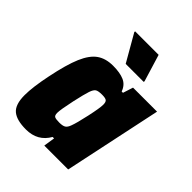

<svg xmlns="http://www.w3.org/2000/svg" viewBox="-205 -824 944 944"><g transform="rotate(45 267.0 -352.5)"><path d="M16 -107Q16 -163 35 -255Q56 -358 80 -414Q104 -470 137.5 -493.5Q171 -517 222 -517Q270 -517 299.5 -504Q329 -491 341 -457H350L367 -510H534L426 0H260L269 -59H259Q221 8 140 8Q75 8 45.5 -17Q16 -42 16 -107ZM284 -165Q294 -191 308.5 -257.5Q323 -324 323 -347Q323 -366 315 -372Q307 -378 284 -378Q258 -378 247.5 -371.5Q237 -365 229 -341.5Q221 -318 207 -255Q191 -181 191 -159Q191 -141 199.5 -136.5Q208 -132 232 -132Q255 -132 266 -138.5Q277 -145 284 -165ZM259 -567 178 -708 179 -713H342L385 -572L384 -567Z"/></g></svg>

Font: Saira Semi Condensed ExtraBold
Style: Italic
Weight: 800
Width: 4
Italic angle: -12°
Designer: Hector Gatti with collaboration of the Omnibus-Type team
Foundry: Omnibus-Type
Version: Version 1.001; ttfautohint (v1.8)